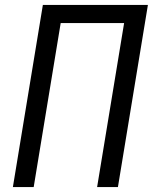

<svg xmlns="http://www.w3.org/2000/svg" viewBox="-20 -755 640 775"><path d="M32 0 153 -735H577L456 0H372L481 -662H225L116 0Z"/></svg>

Font: Iosevka Aile Oblique
Style: Regular
Weight: 400
Italic angle: -9°
Designer: Belleve Invis
Foundry: Belleve Invis
Version: Version 31.1.0; ttfautohint (v1.8.4)